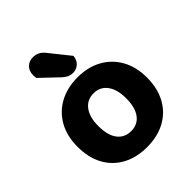

<svg xmlns="http://www.w3.org/2000/svg" viewBox="-208 -855 993 993"><g transform="rotate(-45 289.0 -358.5)"><path d="M542.8 -240.1Q542.8 -161.6 511.5 -104.3Q480.2 -47.1 423.2 -15.9Q366.2 15.3 289.2 15.3Q212.5 15.3 155.3 -15.5Q98.2 -46.2 66.7 -103.5Q35.3 -160.8 35.3 -240.1Q35.3 -318.5 67.2 -375.5Q99.2 -432.5 156.4 -463.6Q213.6 -494.8 289.4 -494.8Q365.3 -494.8 422.2 -463.3Q479.2 -431.8 511 -374.6Q542.8 -317.4 542.8 -240.1ZM289 -377.8Q241.9 -377.8 214.6 -341.7Q187.2 -305.6 187.2 -240.1Q187.2 -172.8 214.1 -137.2Q241 -101.6 289.2 -101.6Q337.4 -101.6 364.1 -137.7Q390.8 -173.8 390.8 -240.1Q390.8 -304.9 363.8 -341.4Q336.8 -377.8 289 -377.8ZM233.7 -550.7 136.6 -643.1Q135.6 -647.1 135.1 -653.7Q134.6 -660.2 134.6 -663.7Q134.6 -695.7 153.2 -713.7Q171.8 -731.6 199.2 -731.6Q217.1 -731.6 233.2 -724.5Q249.3 -717.3 263.9 -699.4L353.1 -588Q349.8 -557.5 331.3 -542.3Q312.8 -527.1 291.2 -527.1Q272.6 -527.1 259.8 -533.1Q247 -539.2 233.7 -550.7Z"/></g></svg>

Font: Baloo Bhaijaan 2
Style: Regular
Weight: 400
Designer: Sanskriti Dholi, Noopur Datye and Ek Type
Foundry: Ek Type
Version: Version 1.701